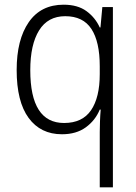

<svg xmlns="http://www.w3.org/2000/svg" viewBox="-20 -562 581 818"><path d="M405 0Q405 -18 406 -45.5Q407 -73 409 -95H405Q386 -49 345.5 -19.5Q305 10 244 10Q153 10 102 -59.5Q51 -129 51 -264Q51 -393 102.5 -467.5Q154 -542 251 -542Q311 -542 348.5 -514.5Q386 -487 405 -445H408L416 -532H461V236H405ZM253 -38Q331 -38 368 -92.5Q405 -147 405 -246V-280Q405 -384 369.5 -438.5Q334 -493 258 -493Q184 -493 146.5 -432.5Q109 -372 109 -263Q109 -38 253 -38Z"/></svg>

Font: Noto Sans Khmer UI SemiCondensed Light
Style: Regular
Weight: 300
Width: 4
Designer: Danh Hong and the Monotype Design Team
Foundry: Monotype Imaging Inc.
Version: Version 2.002; ttfautohint (v1.8.4.7-5d5b)